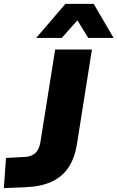

<svg xmlns="http://www.w3.org/2000/svg" viewBox="-46 -961 607 992"><path d="M-26 11 -15 -145 80 -150Q105 -151 122 -160Q139 -169 149 -186Q159 -203 163 -228L239 -705H429L351 -213Q340 -145 309 -97.5Q278 -50 224.5 -24Q171 2 92 6ZM141 -765 292 -941H438L541 -765H410L354 -856L273 -765Z"/></svg>

Font: Nunito Sans 8pt Black
Style: Italic
Weight: 900
Italic angle: -9°
Version: Version 3.101;gftools[0.9.27]